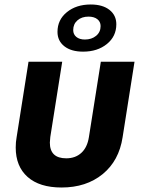

<svg xmlns="http://www.w3.org/2000/svg" viewBox="-20 -825 640 855"><path d="M50 -168Q50 -193 54 -214L107 -550H257L204 -215Q202 -197 202 -190Q202 -120 275 -120Q316 -120 342.5 -144.5Q369 -169 376 -215L429 -550H579L526 -214Q510 -109 437 -49.5Q364 10 254 10Q156 10 103 -37Q50 -84 50 -168ZM236 -683Q236 -737 278 -771Q320 -805 384 -805Q437 -805 467.5 -781Q498 -757 498 -717Q498 -663 456 -629Q414 -595 350 -595Q297 -595 266.5 -619Q236 -643 236 -683ZM428 -709Q428 -728 413.5 -739.5Q399 -751 374 -751Q344 -751 325 -734.5Q306 -718 306 -691Q306 -672 320 -660.5Q334 -649 358 -649Q388 -649 408 -665.5Q428 -682 428 -709Z"/></svg>

Font: JetBrains Mono Extra Bold
Style: Italic
Weight: 800
Italic angle: -9°
Monospace: yes
Designer: Philipp Nurullin, Konstantin Bulenkov
Foundry: JetBrains
Version: 2.002